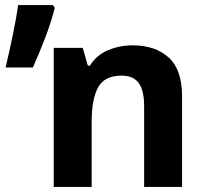

<svg xmlns="http://www.w3.org/2000/svg" viewBox="-20 -734 810 754"><path d="M501 -556Q589 -556 642 -508.5Q695 -461 695 -356V0H546V-319Q546 -378 525 -407.5Q504 -437 458 -437Q390 -437 365 -390.5Q340 -344 340 -257V0H191V-546H305L325 -476H333Q359 -518 404.5 -537Q450 -556 501 -556ZM188 -714 195 -703Q182 -650 158 -587Q134 -524 109 -469H2Q16 -528 30 -595Q44 -662 51 -714Z"/></svg>

Font: Noto Sans
Style: Bold
Weight: 700
Designer: Monotype Design Team
Foundry: Monotype Imaging Inc.
Version: Version 2.000;GOOG;noto-source:20170915:90ef993387c0; ttfaut